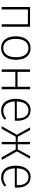

<svg xmlns="http://www.w3.org/2000/svg" viewBox="1456 -2028 583 3536"><g transform="rotate(90 1748.0 -260.5)"><path d="M427 -482H155V0H109V-522H473V0H427Z M1082 -263Q1082 -135 1024 -62Q966 11 865 11Q764 11 706.5 -61.5Q649 -134 649 -260Q649 -387 707.5 -459.5Q766 -532 866 -532Q968 -532 1025 -461.5Q1082 -391 1082 -263ZM697 -260Q697 -149 741 -89Q785 -29 865 -29Q944 -29 989 -89Q1034 -149 1034 -263Q1034 -375 990 -433.5Q946 -492 866 -492Q787 -492 742 -432.5Q697 -373 697 -260Z M1579 -251H1304V0H1258V-522H1304V-291H1579V-522H1625V0H1579Z M2203 -241H1849Q1854 -134 1900 -82Q1946 -30 2020 -30Q2062 -30 2094 -42.5Q2126 -55 2162 -83L2185 -53Q2147 -21 2107 -5Q2067 11 2018 11Q1917 11 1859 -60Q1801 -131 1801 -257Q1801 -340 1826 -402.5Q1851 -465 1897.5 -498.5Q1944 -532 2006 -532Q2103 -532 2154 -465Q2205 -398 2205 -282Q2205 -261 2203 -241ZM2160 -297Q2160 -388 2122 -440.5Q2084 -493 2008 -493Q1940 -493 1896.5 -439.5Q1853 -386 1849 -278H2160Z M2769 -279 2926 0H2877L2732 -258H2637V0H2594V-258H2498L2353 0H2304L2462 -279L2327 -522H2376L2499 -295H2594V-522H2637V-295H2732L2856 -522H2903Z M3434 -241H3080Q3085 -134 3131 -82Q3177 -30 3251 -30Q3293 -30 3325 -42.5Q3357 -55 3393 -83L3416 -53Q3378 -21 3338 -5Q3298 11 3249 11Q3148 11 3090 -60Q3032 -131 3032 -257Q3032 -340 3057 -402.5Q3082 -465 3128.5 -498.5Q3175 -532 3237 -532Q3334 -532 3385 -465Q3436 -398 3436 -282Q3436 -261 3434 -241ZM3391 -297Q3391 -388 3353 -440.5Q3315 -493 3239 -493Q3171 -493 3127.5 -439.5Q3084 -386 3080 -278H3391Z"/></g></svg>

Font: FiraGO ExtraLight
Style: Regular
Weight: 200
Designer: bBox Type
Foundry: bBox Type GmbH
Version: Version 1.001